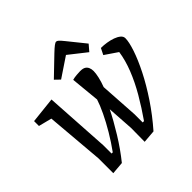

<svg xmlns="http://www.w3.org/2000/svg" viewBox="-185 -866 1030 1030"><g transform="rotate(-45 330.5 -351.0)"><path d="M103 7V-105L75 -435L0 -454V-491L148 -507L171 -136V-74H180Q212 -118 240.5 -166Q269 -214 290 -258Q311 -302 321 -334L305 -499Q318 -503 336.5 -504.5Q355 -506 364 -506Q385 -506 395.5 -499.5Q406 -493 411 -481.5Q416 -470 416 -455Q416 -438 410 -411.5Q404 -385 393 -356L407 -136V-74H417Q459 -134 494.5 -195Q530 -256 553.5 -315.5Q577 -375 585 -430L513 -479L531 -515Q552 -515 574.5 -511.5Q597 -508 616.5 -501Q636 -494 648.5 -483.5Q661 -473 661 -459Q661 -431 644 -380Q627 -329 595 -265.5Q563 -202 517 -133Q471 -64 414 1L341 7L342 -97L332 -249Q304 -192 262 -124Q220 -56 174 1ZM471 -543 372 -621 260 -546 232 -573 334 -671Q356 -692 367.5 -700.5Q379 -709 385 -709Q391 -709 398.5 -702.5Q406 -696 422 -676L501 -578Z"/></g></svg>

Font: Faustina
Style: Italic
Weight: 400
Italic angle: -8°
Designer: Alfonso Garcia
Foundry: http://www.omnibus-type.com
Version: Version 1.200